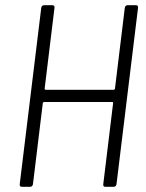

<svg xmlns="http://www.w3.org/2000/svg" viewBox="-20 -720 561 740"><path d="M461 -690 423 -378C423 -376 420 -374 418 -374H156C154 -374 152 -376 152 -378L190 -690C191 -696 188 -700 182 -700H150C144 -700 140 -696 139 -690L56 -10C55 -4 58 0 64 0H96C102 0 106 -4 107 -10L145 -323C146 -325 148 -327 150 -327H413C415 -327 416 -325 416 -323L378 -10C377 -4 380 0 386 0H418C424 0 428 -4 429 -10L512 -690C513 -696 510 -700 504 -700H472C466 -700 462 -696 461 -690Z"/></svg>

Font: Barlow Semi Condensed Light
Style: Italic
Weight: 300
Width: 4
Italic angle: -7°
Designer: Jeremy Tribby
Foundry: Tribby Type
Version: Version 1.422;hotconv 1.0.109;makeotfexe 2.5.65596